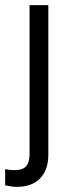

<svg xmlns="http://www.w3.org/2000/svg" viewBox="-40 -508 283 747"><path d="M25 219Q13 219 1.5 217Q-10 215 -20 213V150Q-11 152 -2.5 153Q6 154 16 154Q48 154 61.5 139Q75 124 75 90V-488H148V94Q148 153 116 186Q84 219 25 219Z"/></svg>

Font: Red Hat Text
Style: Regular
Weight: 400
Designer: Pentagram, MCKL
Foundry: MCKL
Version: Version 1.030